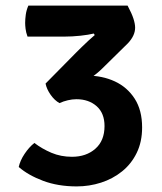

<svg xmlns="http://www.w3.org/2000/svg" viewBox="-20 -653 580 687"><path d="M354 -202Q354 -248 325.8 -273Q297.5 -298 253.5 -298Q238.5 -298 222.5 -294.2Q206.5 -290.5 193 -284Q175.5 -293.5 161.2 -313.8Q147 -334 143 -354Q172.5 -366 206.8 -374.2Q241 -382.5 291 -382.5Q346 -382.5 390.8 -361.8Q435.5 -341 462 -299.8Q488.5 -258.5 488.5 -197Q488.5 -145.5 469.2 -106Q450 -66.5 416.8 -39.8Q383.5 -13 341.5 0.5Q299.5 14 254.5 14Q187.5 14 134.2 -6Q81 -26 47 -55.5Q52 -78.5 67.8 -102.2Q83.5 -126 103 -141.5Q130.5 -120.5 164.2 -106.2Q198 -92 237.5 -92Q288.5 -92 321.2 -120.8Q354 -149.5 354 -202ZM347 -409Q328 -390 303.5 -373.5Q279 -357 255.5 -345.2Q232 -333.5 214.5 -326L143 -354L251 -463.5Q260 -472.5 272.5 -484.8Q285 -497 298 -509Q311 -521 319 -527.5L315.5 -533Q297.5 -528.5 267.8 -525.2Q238 -522 209 -522H78.5Q73 -537 71.5 -549.8Q70 -562.5 70 -571Q70 -584 72.2 -600.5Q74.5 -617 81.5 -633H436.5Q451.5 -605 457.5 -586.2Q463.5 -567.5 463.5 -554Q463.5 -525.5 437.5 -498Z"/></svg>

Font: Signika SemiBold
Style: Regular
Weight: 600
Designer: Anna Giedry
Foundry: Anna Giedry
Version: Version 2.001